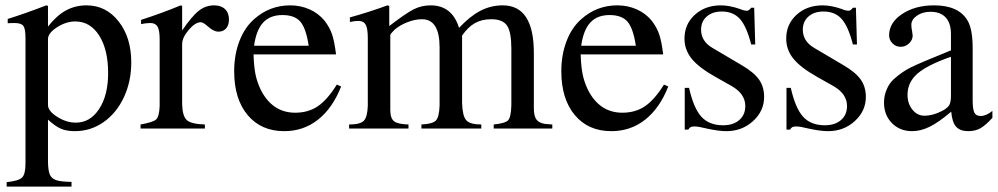

<svg xmlns="http://www.w3.org/2000/svg" viewBox="-20 -480 3728 717"><path d="M4.9 216.8V200.2Q49.3 195.8 62.3 183.1Q75.2 170.4 75.2 130.9V-336.9Q75.2 -372.1 67.4 -383.1Q59.6 -394 34.2 -394Q17.6 -394 8.8 -393.1V-409.2Q73.2 -429.2 152.8 -460L159.2 -458V-380.9Q191.9 -422.4 226.6 -441.2Q261.2 -460 303.2 -460Q376 -460 423.1 -399.9Q470.2 -339.8 470.2 -247.1Q470.2 -175.8 442.6 -116.7Q415 -57.6 366.7 -23.9Q318.4 9.8 259.8 9.8Q228.5 9.8 207.5 0.7Q186.5 -8.3 159.2 -33.2V124Q159.7 157.7 166.3 172.4Q172.9 187 190.2 192.9Q207.5 198.7 247.1 199.2V216.8ZM159.2 -334V-87.9Q159.2 -65.4 193.6 -43.7Q228 -22 263.2 -22Q316.9 -22 350.3 -73.2Q383.8 -124.5 383.8 -207Q383.8 -294.9 350.3 -347.4Q316.9 -399.9 261.2 -399.9Q226.6 -399.9 192.9 -378.2Q159.2 -356.4 159.2 -334Z M504.9 0V-15.1Q552.2 -23.4 563.5 -34.4Q574.7 -45.4 576.2 -84V-334Q576.2 -366.7 568.4 -380.4Q560.5 -394 542 -394Q525.9 -394 506.8 -390.1V-405.8Q583 -430.2 654.8 -460L660.2 -458V-366.2Q696.8 -419.9 722.4 -439.9Q748 -460 779.8 -460Q805.7 -460 820.3 -446Q835 -432.1 835 -407.2Q835 -386.2 824.5 -374Q814 -361.8 795.9 -361.8Q777.3 -361.8 755.9 -381.8Q738.3 -397 730 -397Q709 -397 684.6 -368.2Q660.2 -339.4 660.2 -314.9V-89.8Q661.6 -45.4 678.2 -31Q694.8 -16.6 745.1 -15.1V0Z M1237.8 -164.1 1253.9 -157.2Q1222.2 -76.2 1167.7 -33.2Q1113.3 9.8 1041.5 9.8Q955.1 9.8 904.8 -50.3Q854.5 -110.4 854.5 -213.9Q854.5 -275.4 874 -326.4Q893.6 -377.4 928.7 -408.2Q986.3 -460 1064 -460Q1102.5 -460 1136 -445.1Q1169.4 -430.2 1191.9 -402.8Q1210.9 -378.4 1220 -351.8Q1229 -325.2 1234.9 -276.9H926.8Q928.2 -231 934.1 -202.4Q939.9 -173.8 953.6 -145Q997.1 -59.1 1082.5 -59.1Q1130.9 -59.1 1166.5 -83Q1202.1 -106.9 1237.8 -164.1ZM928.7 -309.1H1132.8Q1123 -374 1101.8 -398.9Q1080.6 -423.8 1034.7 -423.8Q988.8 -423.8 962.9 -396Q937 -368.2 928.7 -309.1Z M1283.7 0V-15.1Q1324.7 -15.1 1338.4 -28.8Q1352.1 -42.5 1353.5 -85V-337.9Q1353.5 -373.5 1345.7 -387.7Q1337.9 -401.9 1318.4 -401.9Q1304.2 -401.9 1286.6 -397.9V-415Q1362.3 -436 1426.8 -460L1433.6 -458V-382.8Q1496.6 -431.2 1525.6 -445.6Q1554.7 -460 1588.4 -460Q1668 -460 1694.3 -376Q1734.9 -419.4 1773.9 -439.7Q1813 -460 1857.4 -460Q1973.6 -460 1973.6 -282.2V-76.2Q1973.6 -46.9 1983.2 -33.7Q1992.7 -20.5 2016.6 -17.1L2042.5 -15.1V0H1823.7V-15.1Q1867.2 -19.5 1877.7 -31Q1888.2 -42.5 1889.6 -86.9V-297.9Q1889.6 -360.4 1873.5 -384.3Q1857.4 -408.2 1814.5 -408.2Q1779.3 -408.2 1753.7 -393.8Q1728 -379.4 1705.6 -347.2V-95.2Q1707 -46.9 1721.2 -31Q1735.4 -15.1 1777.3 -15.1V0H1553.7V-15.1Q1595.7 -17.1 1607.9 -30Q1620.1 -43 1621.6 -85.9V-303.2Q1621.6 -408.2 1555.7 -408.2Q1529.3 -408.2 1500.5 -396.7Q1471.7 -385.3 1452.6 -368.2Q1437.5 -353 1437.5 -349.1V-66.9Q1438 -37.1 1452.4 -26.6Q1466.8 -16.1 1505.4 -15.1V0Z M2459.5 -164.1 2475.6 -157.2Q2443.8 -76.2 2389.4 -33.2Q2335 9.8 2263.2 9.8Q2176.8 9.8 2126.5 -50.3Q2076.2 -110.4 2076.2 -213.9Q2076.2 -275.4 2095.7 -326.4Q2115.2 -377.4 2150.4 -408.2Q2208 -460 2285.6 -460Q2324.2 -460 2357.7 -445.1Q2391.1 -430.2 2413.6 -402.8Q2432.6 -378.4 2441.7 -351.8Q2450.7 -325.2 2456.5 -276.9H2148.4Q2149.9 -231 2155.8 -202.4Q2161.6 -173.8 2175.3 -145Q2218.8 -59.1 2304.2 -59.1Q2352.5 -59.1 2388.2 -83Q2423.8 -106.9 2459.5 -164.1ZM2150.4 -309.1H2354.5Q2344.7 -374 2323.5 -398.9Q2302.2 -423.8 2256.3 -423.8Q2210.4 -423.8 2184.6 -396Q2158.7 -368.2 2150.4 -309.1Z M2800.3 -314H2785.2Q2768.1 -381.3 2743.2 -409.2Q2718.3 -437 2675.3 -437Q2640.6 -437 2619.4 -418.5Q2598.1 -399.9 2598.1 -369.1Q2598.1 -325.7 2641.1 -300.8L2749.5 -236.8Q2795.4 -210 2814.5 -182.9Q2833.5 -155.8 2833.5 -118.2Q2833.5 -65.4 2792.2 -27.8Q2751 9.8 2692.4 9.8Q2664.1 9.8 2619.1 0Q2588.4 -7.8 2573.2 -7.8Q2564 -7.8 2559.6 -5.6Q2555.2 -3.4 2550.3 3.9H2537.1V-151.9H2553.2Q2570.3 -75.7 2599.4 -43.9Q2628.4 -12.2 2680.2 -12.2Q2718.3 -12.2 2740.7 -31.7Q2763.2 -51.3 2763.2 -84Q2763.2 -129.9 2711.4 -159.2L2653.3 -191.9Q2589.8 -227.5 2563 -260.7Q2536.1 -293.9 2536.1 -335.9Q2536.1 -389.6 2574.7 -424.8Q2613.3 -460 2672.4 -460Q2703.6 -460 2742.2 -446.8Q2757.8 -439.9 2769.5 -439.9Q2776.9 -439.9 2785.2 -451.2H2796.4Z M3180.2 -314H3165Q3147.9 -381.3 3123 -409.2Q3098.1 -437 3055.2 -437Q3020.5 -437 2999.3 -418.5Q2978 -399.9 2978 -369.1Q2978 -325.7 3021 -300.8L3129.4 -236.8Q3175.3 -210 3194.3 -182.9Q3213.4 -155.8 3213.4 -118.2Q3213.4 -65.4 3172.1 -27.8Q3130.9 9.8 3072.3 9.8Q3043.9 9.8 2999 0Q2968.3 -7.8 2953.1 -7.8Q2943.8 -7.8 2939.5 -5.6Q2935.1 -3.4 2930.2 3.9H2917V-151.9H2933.1Q2950.2 -75.7 2979.2 -43.9Q3008.3 -12.2 3060.1 -12.2Q3098.1 -12.2 3120.6 -31.7Q3143.1 -51.3 3143.1 -84Q3143.1 -129.9 3091.3 -159.2L3033.2 -191.9Q2969.7 -227.5 2942.9 -260.7Q2916 -293.9 2916 -335.9Q2916 -389.6 2954.6 -424.8Q2993.2 -460 3052.2 -460Q3083.5 -460 3122.1 -446.8Q3137.7 -439.9 3149.4 -439.9Q3156.7 -439.9 3165 -451.2H3176.3Z M3686 -65.9V-40Q3659.7 -11.2 3640.6 -0.7Q3621.6 9.8 3596.2 9.8Q3565.4 9.8 3550.5 -6.8Q3535.6 -23.4 3532.2 -63Q3486.3 -23.9 3452.6 -7.1Q3418.9 9.8 3386.2 9.8Q3340.3 9.8 3310.8 -20.3Q3281.2 -50.3 3281.2 -97.2Q3281.2 -122.1 3291 -145.5Q3300.8 -168.9 3317.4 -184.1Q3349.1 -212.4 3381.6 -228.5Q3414.1 -244.6 3531.2 -292V-353Q3531.2 -393.6 3511.5 -414.8Q3491.7 -436 3455.1 -436Q3425.3 -436 3404.3 -421.6Q3383.3 -407.2 3383.3 -387.2Q3383.3 -376 3386.2 -362.8Q3388.2 -349.1 3388.2 -347.2Q3388.2 -330.6 3374.8 -317.9Q3361.3 -305.2 3343.3 -305.2Q3325.7 -305.2 3313 -317.9Q3300.3 -330.6 3300.3 -348.1Q3300.3 -395.5 3348.9 -427.7Q3397.5 -460 3468.3 -460Q3558.6 -460 3592.3 -404.8Q3612.3 -373 3612.3 -299.8V-105Q3612.3 -71.8 3618.7 -59.3Q3625 -46.9 3642.1 -46.9Q3663.1 -46.9 3686 -65.9ZM3531.2 -123V-268.1Q3443.4 -237.3 3406.7 -205.6Q3370.1 -173.8 3369.1 -128.9V-125Q3369.1 -92.8 3387.5 -70.3Q3405.8 -47.9 3432.1 -47.9Q3466.8 -47.9 3505.4 -69.8Q3521 -79.1 3526.1 -89.8Q3531.2 -100.6 3531.2 -123Z"/></svg>

Font: Accordance
Style: Regular
Weight: 400
Version: Version 1.1 (build May 11, 2018) Miklal Software Solutions, 